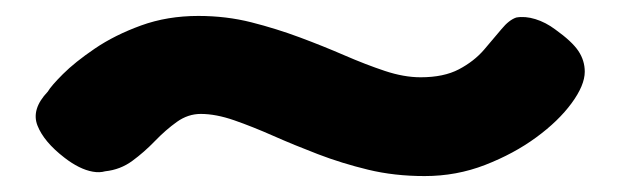

<svg xmlns="http://www.w3.org/2000/svg" viewBox="-20 -377 779 241"><path d="M229 -357Q264 -357 295.5 -349Q327 -341 356.5 -330Q386 -319 412.5 -307.5Q439 -296 463 -288Q487 -280 508 -280Q537 -280 556 -290Q575 -300 587.5 -314.5Q600 -329 609.5 -340.5Q619 -352 628 -355Q639 -357 652 -353Q665 -349 677 -340Q698 -325 706 -313Q714 -301 714 -287Q714 -270 697.5 -247.5Q681 -225 653 -204.5Q625 -184 589 -170Q553 -156 513 -156Q475 -156 442 -164Q409 -172 379 -183.5Q349 -195 323 -206.5Q297 -218 274 -226Q251 -234 232 -234Q216 -234 202 -224Q188 -214 174.5 -200Q161 -186 146 -175Q131 -164 112 -162Q105 -160 96.5 -161.5Q88 -163 79 -167.5Q70 -172 61 -179Q35 -199 27 -219.5Q19 -240 40 -262Q44 -269 59 -284Q74 -299 99 -316Q124 -333 157 -345Q190 -357 229 -357Z"/></svg>

Font: Fredoka Expanded SemiBold
Style: Regular
Weight: 600
Width: 7
Designer: Ben Nathan
Foundry: Milena B. Brandão, Ben Nathan
Version: Version 2.001